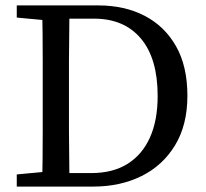

<svg xmlns="http://www.w3.org/2000/svg" viewBox="-20 -690 760 710"><path d="M42 0V-45L171 -57H182V0ZM135 0Q137 -51 137.5 -102.5Q138 -154 138 -208.5Q138 -263 138 -320V-359Q138 -411 138 -463Q138 -515 137.5 -567Q137 -619 135 -670H237Q237 -620 236 -568Q235 -516 235 -464Q235 -412 235 -359V-320Q235 -264 235 -210Q235 -156 236 -104Q237 -52 237 0ZM190 0V-50H318Q397 -50 451.5 -84Q506 -118 534.5 -181.5Q563 -245 563 -335Q563 -474 501 -547.5Q439 -621 328 -621H190V-670H343Q441 -670 515 -631.5Q589 -593 631 -519Q673 -445 673 -336Q673 -228 627.5 -153Q582 -78 503.5 -39Q425 0 324 0ZM42 -625V-670H182V-613H171Z"/></svg>

Font: Source Serif 4 18pt
Style: Regular
Weight: 400
Designer: Frank Grießhammer
Foundry: Adobe Systems Incorporated
Version: Version 4.004;hotconv 1.0.116;makeotfexe 2.5.65601